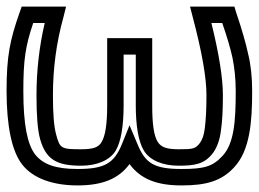

<svg xmlns="http://www.w3.org/2000/svg" viewBox="-22 -529 787 584"><path d="M-2 -252C-2 -146 14 -68 46 -28C78 13 138 35 214 35C289 35 339 15 372 -30C405 15 454 35 530 35C605 35 652 22 691 -21C738 -72 745 -157 745 -252C745 -293 741 -332 733 -364C726 -397 714 -439 696 -492L691 -509H673H589H556L564 -478C592 -372 606 -294 606 -239C606 -196 604 -163 601 -139C598 -116 593 -104 586 -94C572 -76 565 -75 521 -75C483 -75 468 -82 458 -97C446 -116 441 -151 441 -208V-388V-413H416H329H304V-388V-208C304 -150 298 -115 287 -97C278 -81 262 -75 225 -75C165 -75 160 -77 149 -119C142 -144 139 -183 139 -239C139 -319 149 -398 171 -477L179 -509H147H62H44L38 -492C8 -407 -2 -358 -2 -252ZM49 -252C49 -346 55 -388 79 -459H114C97 -386 89 -312 89 -239C89 -181 92 -135 100 -106C118 -42 153 -25 225 -25C272 -25 312 -41 330 -71C346 -98 354 -146 354 -208V-363H391V-208C391 -147 399 -99 415 -72C433 -41 474 -25 521 -25C569 -25 600 -29 626 -64C638 -80 647 -105 650 -132C654 -158 656 -194 656 -239C656 -292 644 -366 621 -459H654C669 -416 679 -381 685 -354C691 -324 695 -291 695 -252C695 -159 690 -93 655 -55C625 -22 598 -15 530 -15C447 -15 420 -32 396 -91L372 -148L349 -91C325 -32 296 -15 214 -15C147 -15 109 -29 85 -59C61 -90 49 -151 49 -252Z"/></svg>

Font: Gamestation DisplayOutline
Style: Regular
Weight: 400
Designer: Jonas Hecksher
Foundry: Jonas Hecksher, Playtypeª, e-types AS
Version: Version 1.003